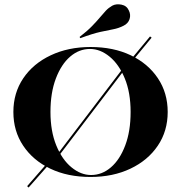

<svg xmlns="http://www.w3.org/2000/svg" viewBox="-20 -797 827 877"><path d="M237.9 -71 231.5 -78.2 562.9 -512.9 569.4 -505.6ZM110.5 59.7 104 53.2 219.4 -79 226.6 -71.8ZM574.2 -505.6 567.7 -512.9 665.3 -630.6 672.6 -625ZM393.5 11.3Q288.7 11.3 209.7 -26.6Q130.6 -64.5 85.9 -131.5Q41.1 -198.4 41.1 -285.5Q41.1 -372.6 86.3 -439.5Q131.5 -506.5 211.7 -544.4Q291.9 -582.3 393.5 -582.3Q498.4 -582.3 577.4 -544.4Q656.5 -506.5 701.2 -439.5Q746 -372.6 746 -285.5Q746 -198.4 700.8 -131.5Q655.6 -64.5 575.8 -26.6Q496 11.3 393.5 11.3ZM396 2.4Q446 2.4 486.7 -32.7Q527.4 -67.7 552 -132.7Q576.6 -197.6 576.6 -285.5Q576.6 -374.2 550 -438.7Q523.4 -503.2 480.6 -538.3Q437.9 -573.4 391.1 -573.4Q341.1 -573.4 300.4 -538.3Q259.7 -503.2 235.1 -438.3Q210.5 -373.4 210.5 -285.5Q210.5 -197.6 237.1 -132.7Q263.7 -67.7 306.5 -32.7Q349.2 2.4 396 2.4ZM346.8 -622.6 343.5 -628.2Q379 -655.6 400.8 -678.2Q422.6 -700.8 436.7 -717.7Q450.8 -734.7 463.3 -748Q475.8 -761.3 492.7 -771Q510.5 -780.6 534.7 -775.8Q558.9 -771 568.5 -749.2Q578.2 -729.8 571.8 -709.7Q565.3 -689.5 543.5 -679Q521 -667.7 497.2 -663.3Q473.4 -658.9 438.3 -651.2Q403.2 -643.5 346.8 -622.6Z"/></svg>

Font: Playfair 144pt SemiExpanded Black
Style: Regular
Weight: 900
Width: 6
Designer: Claus Eggers Sørensen
Foundry: Claus Eggers Sørensen
Version: Version 2.203